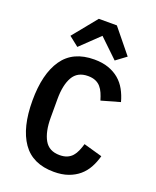

<svg xmlns="http://www.w3.org/2000/svg" viewBox="-172 -1049 944 1160"><g transform="rotate(20 300.0 -469.0)"><path d="M318 12Q181 12 115.5 -82Q50 -176 50 -349Q50 -521 115.5 -615.5Q181 -710 318 -710Q370 -710 409.5 -696Q449 -682 478 -657.5Q507 -633 526 -598.5Q545 -564 556 -523L436 -489Q429 -513 420 -534Q411 -555 397.5 -570.5Q384 -586 364 -594.5Q344 -603 316 -603Q248 -603 218.5 -551Q189 -499 189 -409V-289Q189 -199 218.5 -147Q248 -95 316 -95Q344 -95 364 -103.5Q384 -112 397.5 -127.5Q411 -143 420 -164Q429 -185 436 -209L556 -175Q545 -134 526 -99.5Q507 -65 478 -40.5Q449 -16 409.5 -2Q370 12 318 12ZM374 -950 500 -795 434 -746 314 -861 194 -746 132 -795 258 -950Z"/></g></svg>

Font: IBM Plex Mono SemiBold
Style: Regular
Weight: 600
Monospace: yes
Designer: Mike Abbink, Paul van der Laan, Pieter van Rosmalen
Foundry: Bold Monday
Version: Version 2.3